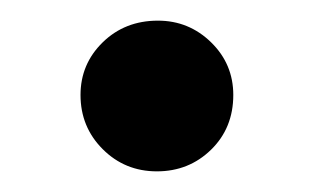

<svg xmlns="http://www.w3.org/2000/svg" viewBox="-20 -154 303 186"><path d="M132 12Q101 12 79.5 -9.5Q58 -31 58 -62Q58 -92 79.5 -113Q101 -134 133 -134Q163 -134 184.5 -113Q206 -92 206 -62Q206 -30 184.5 -9Q163 12 132 12Z"/></svg>

Font: Baskervville SemiBold
Style: Regular
Weight: 600
Version: Version 1.100